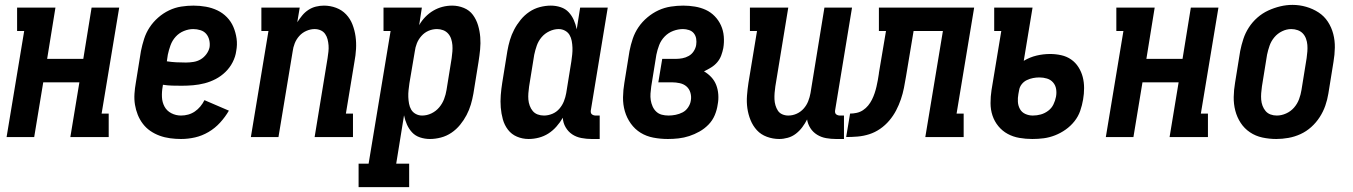

<svg xmlns="http://www.w3.org/2000/svg" viewBox="-20 -561 5540 786"><path d="M7 0 79 -434H50V-530H207L173 -320H321L355 -530H468L396 -96H425V0H268L305 -224H157L120 0Z M721 8Q699 8 676.5 5Q654 2 633.5 -5.5Q613 -13 595.5 -25Q578 -37 565 -54Q552 -71 544 -91Q536 -111 532.5 -132.5Q529 -154 530.5 -177Q532 -200 536 -222L557 -352Q562 -377 570 -402Q578 -427 592.5 -449Q607 -471 627.5 -489Q648 -507 672 -518.5Q696 -530 721.5 -534Q747 -538 772 -538Q798 -538 823 -533.5Q848 -529 870 -518.5Q892 -508 909 -490.5Q926 -473 935.5 -450.5Q945 -428 948.5 -403Q952 -378 947 -352Q944 -329 932.5 -306.5Q921 -284 903 -266.5Q885 -249 863 -237.5Q841 -226 817.5 -220Q794 -214 770.5 -212Q747 -210 724 -210Q704 -210 685 -210.5Q666 -211 647 -214L646 -207Q642 -185 643 -163.5Q644 -142 653.5 -124.5Q663 -107 681.5 -97.5Q700 -88 721 -88Q736 -88 750.5 -92Q765 -96 777.5 -104.5Q790 -113 800 -125Q810 -137 817 -151L917 -108Q902 -82 881 -59Q860 -36 833.5 -20.5Q807 -5 778.5 1.5Q750 8 721 8ZM741 -305Q756 -305 772 -307.5Q788 -310 801.5 -318Q815 -326 825 -339.5Q835 -353 838 -368Q840 -383 836.5 -397.5Q833 -412 824 -422.5Q815 -433 800.5 -437.5Q786 -442 771 -442Q752 -442 732.5 -434Q713 -426 699 -410.5Q685 -395 678 -375.5Q671 -356 667 -337L663 -310Q682 -307 701.5 -306Q721 -305 741 -305Z M1007 0 1079 -434H1050V-530H1207L1197 -470Q1206 -484 1217 -497.5Q1228 -511 1242.5 -520.5Q1257 -530 1273.5 -534Q1290 -538 1306 -538Q1332 -538 1356 -529Q1380 -520 1397 -502Q1414 -484 1423 -460.5Q1432 -437 1435.5 -412Q1439 -387 1437.5 -360.5Q1436 -334 1431 -308L1396 -96H1425V0H1268L1321 -323Q1323 -336 1324.5 -349.5Q1326 -363 1325 -375.5Q1324 -388 1321 -400Q1318 -412 1311 -422Q1304 -432 1292.5 -437Q1281 -442 1268 -442Q1251 -442 1234 -434.5Q1217 -427 1205 -413.5Q1193 -400 1186.5 -383.5Q1180 -367 1178 -350L1120 0Z M1448 205V109H1489L1579 -434H1550V-530H1707L1696 -458Q1706 -476 1721 -491.5Q1736 -507 1754 -517.5Q1772 -528 1791.5 -533Q1811 -538 1831 -538Q1856 -538 1879 -528.5Q1902 -519 1916 -500Q1930 -481 1937 -457.5Q1944 -434 1946 -409Q1948 -384 1945.5 -358.5Q1943 -333 1939 -308L1918 -178Q1914 -155 1907.5 -133Q1901 -111 1890 -90Q1879 -69 1863.5 -50Q1848 -31 1828 -17.5Q1808 -4 1785 2Q1762 8 1740 8Q1719 8 1699.5 1.5Q1680 -5 1667 -19Q1654 -33 1646 -51Q1638 -69 1634 -89L1602 109H1655V205ZM1708 -88Q1728 -88 1746.5 -97Q1765 -106 1778 -121.5Q1791 -137 1798 -155.5Q1805 -174 1808 -193L1829 -323Q1831 -337 1832 -350.5Q1833 -364 1832 -376.5Q1831 -389 1827 -401.5Q1823 -414 1814.5 -423.5Q1806 -433 1794 -437.5Q1782 -442 1769 -442Q1751 -442 1734.5 -435Q1718 -428 1705.5 -414Q1693 -400 1686.5 -383.5Q1680 -367 1678 -350L1656 -220Q1654 -206 1652.5 -192Q1651 -178 1651.5 -164Q1652 -150 1654.5 -136.5Q1657 -123 1663.5 -112Q1670 -101 1682 -94.5Q1694 -88 1708 -88Z M2144 8Q2119 8 2096.5 -1.5Q2074 -11 2059.5 -30Q2045 -49 2038.5 -72.5Q2032 -96 2030 -121Q2028 -146 2030 -171.5Q2032 -197 2036 -222L2057 -352Q2061 -375 2067.5 -397Q2074 -419 2085 -440Q2096 -461 2111.5 -480Q2127 -499 2147 -512.5Q2167 -526 2190 -532Q2213 -538 2235 -538Q2256 -538 2275.5 -531.5Q2295 -525 2308 -511Q2321 -497 2329 -479Q2337 -461 2341 -441L2355 -530H2468L2399 -111Q2398 -107 2398.5 -102Q2399 -97 2402 -94Q2405 -91 2409.5 -89.5Q2414 -88 2418 -88H2435V8H2402Q2381 8 2360 4Q2339 0 2322.5 -11Q2306 -22 2295.5 -40Q2285 -58 2284 -79Q2273 -60 2258 -43Q2243 -26 2225 -14.5Q2207 -3 2186 2.5Q2165 8 2144 8ZM2207 -88Q2224 -88 2241 -95Q2258 -102 2270 -116Q2282 -130 2288.5 -146.5Q2295 -163 2298 -180L2319 -310Q2321 -324 2322.5 -338Q2324 -352 2323.5 -366Q2323 -380 2320.5 -393.5Q2318 -407 2311.5 -418Q2305 -429 2293 -435.5Q2281 -442 2267 -442Q2248 -442 2229 -433Q2210 -424 2197 -408.5Q2184 -393 2177.5 -374.5Q2171 -356 2167 -337L2146 -207Q2144 -193 2143 -179.5Q2142 -166 2143 -153.5Q2144 -141 2148.5 -128.5Q2153 -116 2161 -106.5Q2169 -97 2181 -92.5Q2193 -88 2207 -88Z M2714 8Q2684 8 2655 2.5Q2626 -3 2602.5 -17.5Q2579 -32 2562.5 -55Q2546 -78 2538 -105.5Q2530 -133 2530.5 -163Q2531 -193 2536 -222L2557 -352Q2562 -378 2570.5 -403Q2579 -428 2594 -450Q2609 -472 2630.5 -490Q2652 -508 2676 -519Q2700 -530 2726 -534Q2752 -538 2777 -538Q2801 -538 2825 -534Q2849 -530 2869.5 -520.5Q2890 -511 2906 -494.5Q2922 -478 2931.5 -457Q2941 -436 2943 -412Q2945 -388 2941 -364Q2938 -349 2932.5 -334Q2927 -319 2916.5 -306.5Q2906 -294 2891.5 -285Q2877 -276 2862 -269Q2879 -259 2892 -245Q2905 -231 2912 -213Q2919 -195 2920.5 -174Q2922 -153 2918 -133Q2915 -111 2906 -89.5Q2897 -68 2880.5 -51Q2864 -34 2843.5 -22.5Q2823 -11 2801.5 -4Q2780 3 2758 5.5Q2736 8 2714 8ZM2717 -88Q2731 -88 2746 -91Q2761 -94 2774.5 -101Q2788 -108 2797 -121.5Q2806 -135 2808 -149Q2811 -165 2806.5 -181Q2802 -197 2790.5 -207Q2779 -217 2763 -220.5Q2747 -224 2731 -224H2675L2691 -320H2747Q2760 -320 2773.5 -322.5Q2787 -325 2799.5 -332Q2812 -339 2820 -351.5Q2828 -364 2830 -377Q2832 -390 2830 -402.5Q2828 -415 2820.5 -424.5Q2813 -434 2800.5 -438Q2788 -442 2776 -442Q2756 -442 2736 -434.5Q2716 -427 2701 -411.5Q2686 -396 2678.5 -376.5Q2671 -357 2667 -337L2646 -207Q2644 -193 2643 -178.5Q2642 -164 2644 -151Q2646 -138 2651.5 -125.5Q2657 -113 2666.5 -104Q2676 -95 2689 -91.5Q2702 -88 2717 -88Z M3170 8Q3144 8 3119.5 -1Q3095 -10 3078.5 -28Q3062 -46 3052.5 -69.5Q3043 -93 3039.5 -118Q3036 -143 3038 -169.5Q3040 -196 3044 -222L3079 -434H3050V-530H3207L3154 -207Q3152 -194 3151 -180.5Q3150 -167 3150.5 -154.5Q3151 -142 3154.5 -130Q3158 -118 3164.5 -108Q3171 -98 3182.5 -93Q3194 -88 3207 -88Q3225 -88 3241.5 -95.5Q3258 -103 3270 -116.5Q3282 -130 3288.5 -146.5Q3295 -163 3298 -180L3355 -530H3468L3399 -111Q3398 -107 3398.5 -102Q3399 -97 3402 -94Q3405 -91 3409.5 -89.5Q3414 -88 3418 -88H3435V8H3402Q3382 8 3362 4.5Q3342 1 3325 -9.5Q3308 -20 3297.5 -36.5Q3287 -53 3284 -72Q3276 -56 3264.5 -40.5Q3253 -25 3238 -13.5Q3223 -2 3205 3Q3187 8 3170 8Z M3444 0 3460 -96Q3473 -96 3487 -99Q3501 -102 3513 -110Q3525 -118 3534 -129Q3543 -140 3549.5 -153Q3556 -166 3560.5 -179.5Q3565 -193 3568 -206Q3571 -219 3573.5 -232.5Q3576 -246 3578 -260V-261Q3578 -261 3578 -261Q3578 -261 3578 -262L3607 -434H3578V-530H3968L3896 -96H3925V0H3768L3840 -434H3720L3689 -248Q3685 -224 3680.5 -201Q3676 -178 3668 -154.5Q3660 -131 3648.5 -109Q3637 -87 3620.5 -67.5Q3604 -48 3583 -33.5Q3562 -19 3538.5 -11.5Q3515 -4 3491 -2Q3467 0 3444 0Z M4206 8Q4179 8 4153 3.5Q4127 -1 4105 -13Q4083 -25 4067 -44.5Q4051 -64 4043 -88Q4035 -112 4035 -139Q4035 -166 4039 -192L4079 -434H4050V-530H4207L4171 -312Q4196 -327 4223.5 -333.5Q4251 -340 4279 -340Q4302 -340 4324.5 -335Q4347 -330 4365 -317.5Q4383 -305 4395 -286Q4407 -267 4412.5 -245.5Q4418 -224 4418 -200.5Q4418 -177 4414 -154Q4410 -130 4402 -107Q4394 -84 4378.5 -64.5Q4363 -45 4342.5 -30.5Q4322 -16 4299 -7Q4276 2 4253 5Q4230 8 4206 8ZM4208 -88Q4225 -88 4241 -92.5Q4257 -97 4271 -107.5Q4285 -118 4292.5 -133.5Q4300 -149 4303 -165Q4306 -181 4303.5 -196.5Q4301 -212 4291 -223.5Q4281 -235 4266 -239.5Q4251 -244 4235 -244Q4222 -244 4209 -241.5Q4196 -239 4183.5 -233Q4171 -227 4162.5 -216Q4154 -205 4152 -192L4149 -176Q4146 -160 4147 -144Q4148 -128 4155.5 -114.5Q4163 -101 4177.5 -94.5Q4192 -88 4208 -88Z M4507 0 4579 -434H4550V-530H4707L4673 -320H4821L4855 -530H4968L4896 -96H4925V0H4768L4805 -224H4657L4620 0Z M5205 8Q5176 8 5148 2Q5120 -4 5097 -19.5Q5074 -35 5059 -58Q5044 -81 5037 -108Q5030 -135 5030.5 -164Q5031 -193 5036 -222L5057 -352Q5062 -377 5070 -401.5Q5078 -426 5092.5 -448.5Q5107 -471 5127.5 -489Q5148 -507 5172 -518Q5196 -529 5221 -535Q5246 -541 5271 -541Q5300 -541 5327.5 -533Q5355 -525 5378 -510Q5401 -495 5416 -472Q5431 -449 5438 -422Q5445 -395 5444.5 -366Q5444 -337 5439 -308L5418 -178Q5414 -153 5405.5 -128.5Q5397 -104 5382.5 -81.5Q5368 -59 5348 -41Q5328 -23 5304 -12Q5280 -1 5254.5 3.5Q5229 8 5205 8ZM5207 -88Q5226 -88 5245 -96.5Q5264 -105 5277.5 -120.5Q5291 -136 5298 -155Q5305 -174 5308 -193L5329 -323Q5331 -337 5332 -350.5Q5333 -364 5332 -377Q5331 -390 5326.5 -402.5Q5322 -415 5313.5 -424Q5305 -433 5292.5 -437.5Q5280 -442 5266 -442Q5247 -442 5228.5 -433Q5210 -424 5197 -408.5Q5184 -393 5177.5 -374.5Q5171 -356 5167 -337L5146 -207Q5144 -193 5143 -179.5Q5142 -166 5143 -153Q5144 -140 5148.5 -128Q5153 -116 5161 -106.5Q5169 -97 5181 -92.5Q5193 -88 5207 -88Z"/></svg>

Font: Iosevka Slab
Style: Bold Italic
Weight: 700
Italic angle: -9°
Monospace: yes
Designer: Belleve Invis
Foundry: Belleve Invis
Version: Version 11.1.0; ttfautohint (v1.8.3)